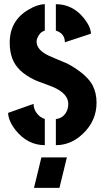

<svg xmlns="http://www.w3.org/2000/svg" viewBox="-20 -704 510 935"><path d="M145.5 210.9 181.6 62.5H305.7L269.5 210.9ZM19.5 -154.3 143.6 -198.2Q143.6 -173.8 157.2 -155.3Q170.9 -136.7 184.6 -130.9L198.2 -124V2.9Q115.2 2.9 56.6 -69.3Q20.5 -115.2 19.5 -154.3ZM27.3 -496.1Q27.3 -603.5 119.1 -657.2Q161.1 -682.6 198.2 -683.6V-554.7Q173.8 -547.9 162.1 -519.5Q158.2 -510.7 158.2 -501Q158.2 -460.9 217.8 -432.6Q230.5 -426.8 258.8 -415Q305.7 -396.5 325.2 -384.8Q404.3 -337.9 430.7 -289.1Q450.2 -251 450.2 -204.1Q450.2 -115.2 382.8 -51.8Q325.2 2.9 252 2.9V-124Q290 -128.9 305.7 -164.1Q312.5 -179.7 312.5 -198.2Q312.5 -248 238.3 -280.3Q224.6 -286.1 195.3 -296.9Q161.1 -308.6 147.5 -315.4Q63.5 -355.5 40 -418.9Q27.3 -453.1 27.3 -496.1ZM252 -554.7V-683.6Q334 -683.6 389.6 -614.3Q421.9 -573.2 422.9 -540L295.9 -498Q295.9 -539.1 255.9 -553.7Q252 -554.7 252 -554.7Z"/></svg>

Font: Post No Bills Colombo
Style: ExtraBold
Weight: 900
Designer: Kosala Senevirathne, Siva Puranthara, Lasantha Premarathna, Tharique Azeez
Foundry: Mooniak
Version: Version 1.220 ; ttfautohint (v1.5)